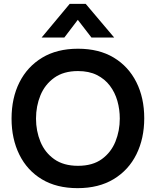

<svg xmlns="http://www.w3.org/2000/svg" viewBox="-20 -969 809 997"><path d="M383 8Q274 8 197.5 -38Q121 -84 80.5 -166Q40 -248 40 -353Q40 -460 81 -541.5Q122 -623 199 -669.5Q276 -716 385 -716Q494 -716 570.5 -670Q647 -624 688 -542.5Q729 -461 729 -355Q729 -250 688.5 -168Q648 -86 570.5 -39Q493 8 383 8ZM385 -108Q461 -108 509 -143Q557 -178 579.5 -234Q602 -290 602 -353Q602 -401 589.5 -445Q577 -489 550.5 -524Q524 -559 483 -579.5Q442 -600 385 -600Q310 -600 261.5 -565Q213 -530 190 -474Q167 -418 167 -353Q167 -289 190 -233Q213 -177 261.5 -142.5Q310 -108 385 -108ZM196 -774 342 -949H425L573 -774H455L384 -866L314 -774Z"/></svg>

Font: Onest SemiBold
Style: Regular
Weight: 600
Designer: Dmitri Voloshin, Andrey Kudryavtsev
Foundry: Dmitri Voloshin, Andrey Kudryavtsev
Version: Version 1.000;gftools[0.9.33]